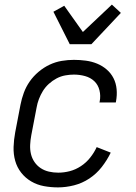

<svg xmlns="http://www.w3.org/2000/svg" viewBox="-20 -802 590 834"><path d="M232 12Q201 12 171 6.5Q141 1 115.5 -14Q90 -29 72 -52Q54 -75 46 -103.5Q38 -132 39 -163.5Q40 -195 46 -227L69 -347Q74 -373 83.5 -399Q93 -425 109 -448Q125 -471 147.5 -490Q170 -509 195.5 -521Q221 -533 248 -537.5Q275 -542 301 -542Q327 -542 353 -538.5Q379 -535 402 -525.5Q425 -516 443.5 -500Q462 -484 473 -462.5Q484 -441 486.5 -415Q489 -389 484 -362L483 -357H412L413 -361Q418 -386 412 -410Q406 -434 389.5 -449.5Q373 -465 349.5 -471.5Q326 -478 301 -478Q283 -478 263.5 -474.5Q244 -471 226 -461.5Q208 -452 192.5 -438Q177 -424 166.5 -407Q156 -390 149 -371.5Q142 -353 139 -335L116 -215Q112 -194 111 -173Q110 -152 114.5 -133Q119 -114 130 -98Q141 -82 157 -71.5Q173 -61 192.5 -56.5Q212 -52 233 -52Q258 -52 283 -58.5Q308 -65 331 -80Q354 -95 371.5 -117Q389 -139 400 -163L461 -139Q445 -106 422 -76.5Q399 -47 368 -26.5Q337 -6 301.5 3Q266 12 232 12ZM283 -610 212 -751 259 -777 340 -663 466 -782 505 -746 377 -610Z"/></svg>

Font: Lode Term
Style: Italic
Weight: 400
Italic angle: -11°
Monospace: yes
Designer: Belleve Invis
Foundry: Belleve Invis
Version: Version 29.2.0